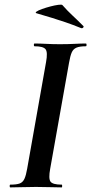

<svg xmlns="http://www.w3.org/2000/svg" viewBox="-20 -814 396 834"><path d="M25 0Q22 0 22 -6Q22 -12 25 -12Q52 -12 65.5 -17Q79 -22 86 -37Q93 -52 98 -81L180 -544Q188 -587 178 -600Q168 -613 130 -613Q127 -613 127 -619Q127 -625 130 -625Q153 -625 181 -623.5Q209 -622 240 -622Q275 -622 303 -623.5Q331 -625 353 -625Q356 -625 356 -619Q356 -613 353 -613Q326 -613 312 -607Q298 -601 291.5 -586Q285 -571 280 -542L198 -81Q190 -38 199.5 -25Q209 -12 248 -12Q250 -12 250 -6Q250 0 248 0Q226 0 198 -1Q170 -2 136 -2Q105 -2 76.5 -1Q48 0 25 0ZM332 -692Q295 -707 265.5 -717Q236 -727 207 -736Q178 -745 140 -756Q131 -758 138.5 -763.5Q146 -769 163 -775Q180 -781 199 -786Q218 -791 233 -793Q248 -795 251 -792Q274 -766 293 -748.5Q312 -731 342 -701Q345 -698 341 -694Q337 -690 332 -692Z"/></svg>

Font: Cormorant Garamond Light
Style: Italic
Weight: 300
Italic angle: -10°
Designer: Christian Thalmann (Catharsis Fonts)
Foundry: Catharsis Fonts
Version: Version 4.001